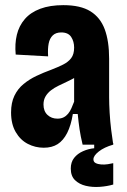

<svg xmlns="http://www.w3.org/2000/svg" viewBox="-20 -562 492 746"><path d="M150 12Q117 12 88 -3Q59 -18 41 -49Q23 -80 23 -125Q23 -163 36 -190Q49 -217 71.5 -235.5Q94 -254 121.5 -267Q149 -280 179 -291Q205 -301 225 -311Q245 -321 256.5 -336Q268 -351 268 -377Q268 -401 256.5 -418.5Q245 -436 218 -436Q197 -436 185 -424.5Q173 -413 169 -392.5Q165 -372 167 -343L41 -350Q37 -392 45.5 -427Q54 -462 76.5 -488Q99 -514 136.5 -528Q174 -542 226 -542Q293 -542 331.5 -518Q370 -494 387 -448Q404 -402 404 -334V-184Q404 -158 406 -124Q408 -90 412 -57.5Q416 -25 420 0H301Q293 -33 289 -60.5Q285 -88 282 -119H263Q256 -75 241 -45.5Q226 -16 204 -2Q182 12 150 12ZM203 -101Q217 -101 227 -106Q237 -111 244.5 -120Q252 -129 257.5 -141.5Q263 -154 268 -167V-289L301 -283Q290 -271 274 -262Q258 -253 241 -245Q224 -237 207.5 -229Q191 -221 178 -211Q165 -201 157 -187.5Q149 -174 149 -156Q149 -130 164.5 -115.5Q180 -101 203 -101ZM420 155Q396 162 367.5 164Q339 166 313.5 160Q288 154 271.5 138Q255 122 255 93Q255 68 268 51.5Q281 35 302.5 25.5Q324 16 346 14V-6H420V0Q385 10 364 26.5Q343 43 343 57Q343 67 351.5 71.5Q360 76 373 77Q386 78 399 76Q412 74 420 72Z"/></svg>

Font: Bricolage Grotesque Condensed
Style: Bold
Weight: 700
Width: 3
Designer: Mathieu Triay
Foundry: Atelier Triay
Version: Version 1.001;gftools[0.9.33.dev8+g029e19f]